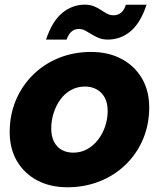

<svg xmlns="http://www.w3.org/2000/svg" viewBox="-20 -786 677 814"><path d="M265.6 7.9Q192.9 7.9 137.8 -21.3Q82.7 -50.5 51.9 -103.1Q21.1 -155.6 21.1 -226.2Q21.1 -298.3 46.9 -360.1Q72.7 -421.9 119.2 -468.1Q165.8 -514.3 228.9 -540.1Q292.1 -565.8 366.2 -565.8Q439.3 -565.8 494.6 -536.6Q550 -507.3 581.3 -454.5Q612.6 -401.8 612.6 -330.7Q612.6 -257.6 586.3 -195.8Q560 -134 513 -88.3Q465.9 -42.5 402.6 -17.3Q339.2 7.9 265.6 7.9ZM290.2 -138.8Q323.1 -138.8 350 -153.8Q376.9 -168.9 396.2 -194.2Q415.5 -219.5 426 -251Q436.5 -282.5 436.5 -315.2Q436.5 -350.6 423.3 -373.6Q410.1 -396.6 388.6 -407.8Q367.1 -419.1 340.7 -419.1Q307.3 -419.1 280.6 -404.1Q253.9 -389 235.5 -363.4Q217.2 -337.9 207.2 -306.2Q197.2 -274.5 197.2 -241.2Q197.2 -207.4 209.4 -184.3Q221.6 -161.3 242.7 -150Q263.7 -138.8 290.2 -138.8ZM175.1 -618.1Q201.5 -696.6 244.1 -731.4Q286.7 -766.2 339.2 -766.2Q361.4 -766.2 378 -759.5Q394.6 -752.7 408 -743.7Q421.4 -734.7 434.2 -727.9Q447 -721.2 462 -721.2Q479.6 -721.2 493.1 -732Q506.6 -742.8 513.6 -765.8H601.3Q574.9 -687.3 532.8 -652.7Q490.7 -618.2 437.2 -618.2Q415.1 -618.2 398.5 -625.2Q381.8 -632.2 368.2 -640.7Q354.5 -649.2 341.7 -656.2Q328.9 -663.2 313.9 -663.2Q296.8 -663.2 283.6 -652.4Q270.4 -641.6 262.3 -618.1Z"/></svg>

Font: Poppins Variable
Style: Italic
Weight: 100
Italic angle: -10°
Designer: Jonny Pinhorn
Foundry: Indian Type Foundry
Version: Version 6.000